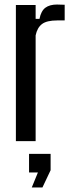

<svg xmlns="http://www.w3.org/2000/svg" viewBox="-20 -622 325 846"><path d="M50 0V-600H137V-539H154Q161 -574 180 -588Q199 -602 231 -602Q253 -602 265 -601V-532H232Q186 -532 165 -516Q144 -500 137 -466V0ZM108 138V56H203V128L167 204H120L147 138Z"/></svg>

Font: Big Shoulders Display SemiBold
Style: Regular
Weight: 600
Designer: Patric King
Foundry: XO Type Co
Version: Version 1.000; ttfautohint (v1.8.2)